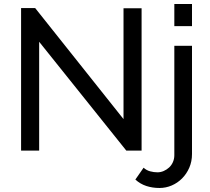

<svg xmlns="http://www.w3.org/2000/svg" viewBox="-20 -750 1047 956"><path d="M175 -542V0H85V-710H155L595 -157V-709H685V0H609ZM774 186Q739 186 708.5 176Q678 166 654 144L695 85Q709 98 727.5 103Q746 108 764 108Q780 108 795 101.5Q810 95 822 84Q834 73 841 57Q848 41 848 23V-522H936V17Q936 54 922.5 85Q909 116 886.5 138.5Q864 161 835 173.5Q806 186 774 186ZM848 -620V-730H936V-620Z"/></svg>

Font: PTCRaleway Medium
Style: Regular
Weight: 500
Designer: Matt McInerney, Pablo Impallari, Rodrigo Fuenzalida
Foundry: Matt McInerney, Pablo Impallari, Rodrigo Fuenzalida
Version: Version 3.000g; ttfautohint (v1.5) -l 8 -r 28 -G 28 -x 14 -D